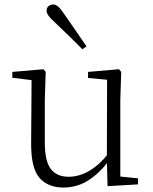

<svg xmlns="http://www.w3.org/2000/svg" viewBox="-20 -823 683 857"><path d="M263 14Q193 14 155.5 -30Q118 -74 119 -185L121 -478L140 -463L35 -476V-502L174 -514L184 -502L180 -377V-188Q180 -103 207 -68.5Q234 -34 286 -34Q334 -34 379.5 -61Q425 -88 463 -137L482 -103H464Q425 -51 375 -18.5Q325 14 263 14ZM460 8 457 -116V-117L458 -467L373 -475V-502L511 -514L521 -502L517 -377V-35L596 -27V0ZM366 -616 348 -603Q316 -635 284.5 -666Q253 -697 225 -723Q205 -741 196.5 -753Q188 -765 188 -775Q188 -789 197 -796Q206 -803 217 -803Q228 -803 238.5 -794.5Q249 -786 264 -764Q288 -730 314 -692Q340 -654 366 -616Z"/></svg>

Font: Noto Serif JP
Style: Regular
Weight: 200
Designer: Ryoko NISHIZUKA 西塚涼子 (kana & ideographs); Frank Grießhammer (Latin, Greek & Cyrillic); Wenlong ZHANG 张文龙 (bopomofo); San
Foundry: Adobe
Version: Version 2.001;hotconv 1.1.0;makeotfexe 2.6.0